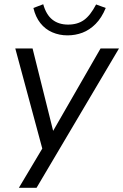

<svg xmlns="http://www.w3.org/2000/svg" viewBox="-20 -718 589 918"><path d="M70.2 180 192.4 -24.9 187 10.2 53.1 -486.3H135.7L242.5 -58.6H214.7L460.8 -486.3H548.9L154.7 180ZM302.6 -548.9Q263.6 -548.9 230 -563.5Q196.4 -578 173.1 -607.4Q149.8 -636.8 139.7 -679.9L186.7 -697.7Q200.7 -647.6 230.6 -624Q260.5 -600.4 305.5 -600.4Q351 -600.4 381.6 -622.4Q412.2 -644.3 439.5 -696.7L485.6 -679.9Q465.9 -632.3 437.1 -603.5Q408.3 -574.6 374.3 -561.7Q340.2 -548.9 302.6 -548.9Z"/></svg>

Font: Nunito Sans 12pt ExtraLight
Style: Italic
Weight: 200
Italic angle: -9°
Designer: Vernon Adams
Foundry: Vernon Adams
Version: Version 3.101;gftools[0.9.27]